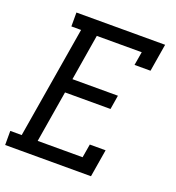

<svg xmlns="http://www.w3.org/2000/svg" viewBox="-135 -841 868 948"><g transform="rotate(20 299.0 -367.5)"><path d="M-2 0V-74H58L156 -662H105V-735H571L547 -590H463L475 -661H239L199 -419H438L426 -345H187L142 -74H378L390 -145H473L449 0Z"/></g></svg>

Font: Iosevka Curly Slab ExObl
Style: Regular
Weight: 400
Width: 7
Italic angle: -9°
Monospace: yes
Designer: Belleve Invis
Foundry: Belleve Invis
Version: Version 11.1.0; ttfautohint (v1.8.3)